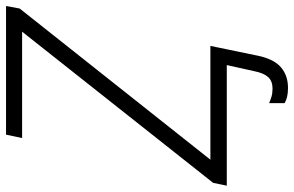

<svg xmlns="http://www.w3.org/2000/svg" viewBox="-194 -568 952 621"><g transform="rotate(-90 281.5 -258.0)"><path d="M307 198Q290 198 278 195Q266 192 258 187V137Q267 141 278.5 144.5Q290 148 305 148Q329 148 342 134Q355 120 361 90L381 0H-9L0 -44L489 -662H145L156 -714H572L564 -670L75 -53H443L411 102Q400 153 373.5 175.5Q347 198 307 198Z"/></g></svg>

Font: Noto Sans Light
Style: Italic
Weight: 300
Italic angle: -12°
Designer: Monotype Design Team
Foundry: Monotype Imaging Inc.
Version: Version 2.013; ttfautohint (v1.8.4.7-5d5b)